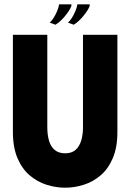

<svg xmlns="http://www.w3.org/2000/svg" viewBox="-20 -862 606 893"><path d="M526 -248V-700H366V-270Q366 -235 357.5 -207.5Q349 -180 331 -164.5Q313 -149 283 -149Q253 -149 234.5 -164.5Q216 -180 208 -207.5Q200 -235 200 -270V-700H40V-248Q40 -176 61.5 -126Q83 -76 118.5 -46Q154 -16 197 -2.5Q240 11 283 11Q326 11 369 -2.5Q412 -16 447.5 -46Q483 -76 504.5 -126Q526 -176 526 -248ZM238 -747 211 -757Q219 -763 228.5 -777.5Q238 -792 245.5 -810Q253 -828 255 -842H312V-834Q305 -815 283 -788Q261 -761 238 -747ZM323 -747 296 -757Q304 -763 313.5 -777.5Q323 -792 330.5 -810Q338 -828 340 -842H397V-834Q390 -815 368 -788Q346 -761 323 -747Z"/></svg>

Font: Phudu
Style: Bold
Weight: 700
Version: Version 1.005;gftools[0.9.23]